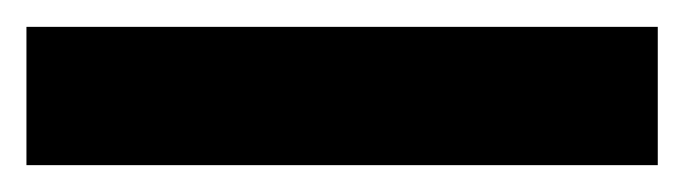

<svg xmlns="http://www.w3.org/2000/svg" viewBox="-24 -20 510 143"><path d="M-4.3 0V103H465.9V0Z"/></svg>

Font: Riot Sans 2.0
Style: Bold
Weight: 600
Designer: Rasmus Andersson
Foundry: rsms
Version: Version 3.006;hotconv 1.0.109;makeotfexe 2.5.65596